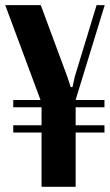

<svg xmlns="http://www.w3.org/2000/svg" viewBox="-30 -719 423 739"><path d="M127 -699.2 229 -423.8 242.2 -383.8H249L257.8 -423.8L341.8 -699.2H373L261.2 -335V-334H372.1V-306.2H261.2V-236.8H372.1V-209H261.2V0H129.9V-209H21V-236.8H129.9V-306.2H21V-334H126L-9.8 -699.2Z"/></svg>

Font: Moniqa Black Heading
Style: Regular
Weight: 900
Designer: Rajesh Rajput
Foundry: Rajesh Rajput
Version: Version 1.000